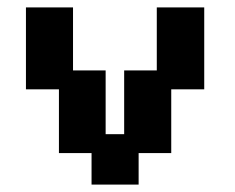

<svg xmlns="http://www.w3.org/2000/svg" viewBox="-20 -487 633 518"><path d="M227 11V-74H139V-246H50V-467H177V-297H265V-125H315V-297H403V-467H531V-246H442V-74H354V11Z"/></svg>

Font: Pixelify Sans
Style: Bold
Weight: 700
Designer: Stefie Justprince
Foundry: Typecalism Foundryline
Version: Version 1.000